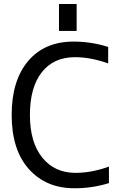

<svg xmlns="http://www.w3.org/2000/svg" viewBox="-20 -956 653 987"><path d="M283.2 -796.9V-935.5H374V-796.9ZM540 -99.6V-14.6Q450.2 12.7 361.3 11.7Q216.8 11.7 128.4 -86.9Q40 -185.5 40 -365.2Q40 -542 124.5 -642.1Q209 -742.2 358.4 -742.2Q449.2 -742.2 536.1 -714.8V-629.9Q446.3 -662.1 365.2 -662.1Q255.9 -662.1 194.8 -584.5Q133.8 -506.8 133.8 -365.2Q133.8 -224.6 197.3 -146Q260.7 -67.4 368.2 -67.4Q451.2 -67.4 540 -99.6Z"/></svg>

Font: Nasu
Style: Regular
Weight: 400
Designer: Ryoko NISHIZUKA (kana &amp; ideographs); Paul D. Hunt (Latin, Greek &amp; Cyrillic); Wenlong ZHANG (bopomofo); Sandoll C
Version: Version 2014.1215